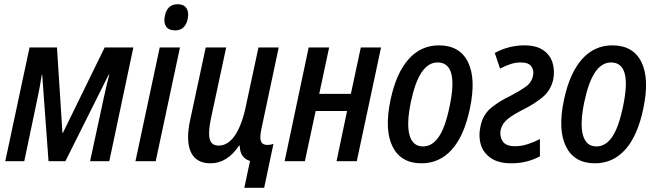

<svg xmlns="http://www.w3.org/2000/svg" viewBox="-20 -764 3109 910"><path d="M5 0 120 -539H250L276 -134H278L476 -539H612L498 0H407L469 -287Q476 -319 483 -350Q490 -381 498 -410H495L290 0H210L180 -410H178Q174 -382 168.5 -353Q163 -324 157 -295L95 0Z M810 -620Q780 -620 767.5 -638Q755 -656 761 -687Q772 -744 822 -744Q851 -744 863.5 -725.5Q876 -707 870 -676Q859 -620 810 -620ZM622 0 737 -539H833L718 0Z M1138 126 1165 -1Q1142 -8 1129.5 -25.5Q1117 -43 1116 -74H1113Q1057 10 978 10Q910 10 885 -42.5Q860 -95 881 -194L955 -539H1052L979 -199Q966 -135 974 -104.5Q982 -74 1016 -74Q1062 -74 1095 -124.5Q1128 -175 1146 -264L1205 -539H1301L1219 -153Q1210 -111 1217 -94Q1224 -77 1247 -77Q1263 -77 1276 -82L1232 126Z M1329 0 1443 -539H1540L1493 -319H1643L1690 -539H1786L1671 0H1575L1625 -238H1476L1425 0Z M1978 10Q1880 10 1840.5 -69.5Q1801 -149 1831 -291Q1858 -418 1916.5 -483.5Q1975 -549 2060 -549Q2159 -549 2198 -470Q2237 -391 2207 -249Q2180 -120 2121.5 -55Q2063 10 1978 10ZM1985 -70Q2029 -70 2060 -116Q2091 -162 2111 -260Q2155 -468 2054 -468Q2010 -468 1978.5 -421.5Q1947 -375 1927 -279Q1906 -177 1921 -123.5Q1936 -70 1985 -70Z M2404 10Q2343 10 2307 -14.5Q2271 -39 2259 -78.5Q2247 -118 2257 -164Q2268 -220 2307.5 -252.5Q2347 -285 2398 -309Q2442 -332 2471 -352.5Q2500 -373 2506 -404Q2512 -429 2499 -448.5Q2486 -468 2449 -468Q2422 -468 2397.5 -459.5Q2373 -451 2350 -439L2325 -513Q2391 -549 2465 -549Q2522 -549 2555 -526Q2588 -503 2599 -466Q2610 -429 2602 -387Q2590 -335 2552.5 -304Q2515 -273 2466 -248Q2414 -222 2387 -200.5Q2360 -179 2353 -149Q2347 -119 2362 -95Q2377 -71 2421 -71Q2452 -71 2482 -81Q2512 -91 2539 -105V-23Q2509 -7 2475.5 1.5Q2442 10 2404 10Z M2800 10Q2702 10 2662.5 -69.5Q2623 -149 2653 -291Q2680 -418 2738.5 -483.5Q2797 -549 2882 -549Q2981 -549 3020 -470Q3059 -391 3029 -249Q3002 -120 2943.5 -55Q2885 10 2800 10ZM2807 -70Q2851 -70 2882 -116Q2913 -162 2933 -260Q2977 -468 2876 -468Q2832 -468 2800.5 -421.5Q2769 -375 2749 -279Q2728 -177 2743 -123.5Q2758 -70 2807 -70Z"/></svg>

Font: Noto Sans Condensed Medium
Style: Italic
Weight: 500
Width: 3
Italic angle: -12°
Designer: Monotype Design Team
Foundry: Monotype Imaging Inc.
Version: Version 2.013; ttfautohint (v1.8.4.7-5d5b)